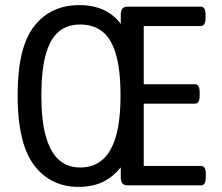

<svg xmlns="http://www.w3.org/2000/svg" viewBox="-20 -726 871 752"><path d="M288 6Q178 6 113.5 -79Q49 -164 49 -353Q49 -540 113.5 -623Q178 -706 291 -706Q350 -706 394.5 -683Q439 -660 471 -606L453 -586V-670Q453 -700 480 -700H766Q785 -700 785 -670V-654Q785 -624 766 -624H543V-396H743Q762 -396 762 -366V-350Q762 -320 743 -320H543V-76H767Q786 -76 786 -46V-30Q786 0 767 0H480Q453 0 453 -30V-116L471 -96Q438 -44 393.5 -19Q349 6 288 6ZM294 -70Q346 -70 381 -100Q416 -130 434 -192Q452 -254 452 -352Q452 -452 434 -513.5Q416 -575 381 -602.5Q346 -630 294 -630Q244 -630 210.5 -602.5Q177 -575 159.5 -513.5Q142 -452 142 -352Q142 -254 159.5 -192Q177 -130 210.5 -100Q244 -70 294 -70Z"/></svg>

Font: Asap Condensed VF Beta
Style: Regular
Weight: 400
Designer: Pablo Cosgaya
Foundry: Omnibus-Type
Version: Version 1.008